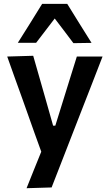

<svg xmlns="http://www.w3.org/2000/svg" viewBox="-20 -796 578 1012"><path d="M120 196Q139 148.5 158.5 99.8Q178 51 197.5 3.5Q180 -44.5 162.5 -93.2Q145 -142 128.5 -189L96.5 -279Q77 -332.5 57 -388.5Q37 -444.5 18 -498L155 -502Q171.5 -444.5 187.2 -389.5Q203 -334.5 219.5 -276.5L260 -133.5H271.5L316 -276.5Q333.5 -332.5 350.5 -387.5Q367.5 -442 385 -498H520.5Q505 -458 490.5 -420.5Q476 -383 458.5 -338Q441 -293 416.5 -230.5L362 -90.5Q325 4.5 299 71.5Q273 138 252 192ZM367 -568.5Q342.5 -601 318 -633.5Q293.5 -666 268.5 -698.5Q243.5 -666 219.5 -634.5Q195 -602.5 170.5 -570.5H74Q106 -621 138 -672.2Q170 -723.5 202 -775.5H334.5Q366.5 -723.5 398.5 -672.2Q430.5 -621 462.5 -570Z"/></svg>

Font: Heraclito SemiBold
Style: Regular
Weight: 600
Designer: Kostas Bartsokas (font) & Cristiano Sobral (main changes)
Foundry: Kostas Bartsokas (font) & Cristiano Sobral (main changes)
Version: Version 1.00;July 8, 2020;FontCreator 13.0.0.2655 64-bit